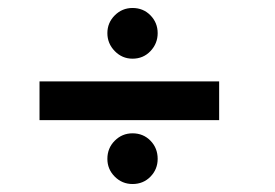

<svg xmlns="http://www.w3.org/2000/svg" viewBox="-20 -544 690 481"><path d="M79 -243V-340H529V-243ZM312 -397Q286 -397 267.5 -416Q249 -435 249 -461Q249 -487 267.5 -505.5Q286 -524 312 -524Q339 -524 357 -505.5Q375 -487 375 -461Q375 -435 357 -416Q339 -397 312 -397ZM312 -83Q286 -83 267.5 -101.5Q249 -120 249 -146Q249 -173 267.5 -191.5Q286 -210 312 -210Q339 -210 357 -191.5Q375 -173 375 -146Q375 -120 357 -101.5Q339 -83 312 -83Z"/></svg>

Font: Stick No Bills SemiBold
Style: Regular
Weight: 600
Designer: Kosala Senevirathne, Siva Puranthara, Lasantha Premarathna, Tharique Azeez
Foundry: mooniak
Version: Version 2.000